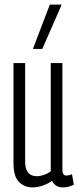

<svg xmlns="http://www.w3.org/2000/svg" viewBox="-20 -810 343 840"><path d="M122 10Q88 10 63.5 -13.5Q39 -37 39 -97V-534H90V-103Q90 -39 142 -39Q155 -39 172.5 -45Q190 -51 202 -61V-534H253V-67Q253 -42 270 -42Q283 -42 295 -48L303 -2Q279 10 255 10Q238 10 225.5 2Q213 -6 208 -19Q190 -6 167 2Q144 10 122 10ZM124 -596 198 -790H250L165 -596Z"/></svg>

Font: Georama Extra Condensed Light
Style: Regular
Weight: 300
Width: 2
Designer: Jean-Baptiste Levee
Foundry: Production Type
Version: Version 1.000